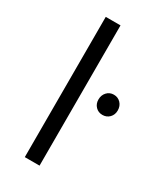

<svg xmlns="http://www.w3.org/2000/svg" viewBox="-188 -811 742 880"><g transform="rotate(30 182.5 -371.0)"><path d="M100.1 0ZM100.1 -742.2H178.2V0H100.1ZM362.3 -397.9Q362.3 -375 347.7 -360.1Q333 -345.2 311 -345.2Q289.1 -345.2 274.7 -360.1Q260.3 -375 260.3 -397.9Q260.3 -420.9 274.7 -436.5Q289.1 -452.1 311 -452.1Q333 -452.1 347.7 -436.8Q362.3 -421.4 362.3 -397.9Z"/></g></svg>

Font: Argentum Sans Light
Style: Regular
Weight: 300
Designer: Julieta Ulanovsky (Modified by Cristiano Sobral)
Foundry: Julieta Ulanovsky
Version: Version 1.000; ttfautohint (v1.5.65-e2d9)